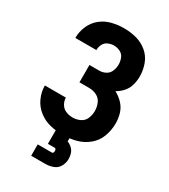

<svg xmlns="http://www.w3.org/2000/svg" viewBox="-228 -850 1032 1171"><g transform="rotate(30 288.0 -264.5)"><path d="M290 8Q337 8 383 -4Q429 -16 466 -46.5Q503 -77 519.5 -122Q536 -167 536 -214Q536 -249 526 -282.5Q516 -316 491.5 -342Q467 -368 436 -384Q463 -399 483.5 -422.5Q504 -446 512 -476Q520 -506 520 -536Q520 -580 504.5 -622Q489 -664 454.5 -692.5Q420 -721 377.5 -732Q335 -743 291 -743Q248 -743 206 -732.5Q164 -722 130.5 -695Q97 -668 79.5 -627.5Q62 -587 62 -545V-543H210V-544Q210 -565 220 -584.5Q230 -604 250 -612.5Q270 -621 291 -621Q313 -621 334 -610.5Q355 -600 363.5 -578.5Q372 -557 372 -534Q372 -511 363 -488.5Q354 -466 333 -454.5Q312 -443 288 -443H219V-321H288Q316 -321 341 -308.5Q366 -296 377 -270Q388 -244 388 -216Q388 -189 377.5 -163.5Q367 -138 342 -126Q317 -114 290 -114Q266 -114 243 -123Q220 -132 207 -153.5Q194 -175 194 -199H46Q46 -154 65 -112Q84 -70 120.5 -41.5Q157 -13 201 -2.5Q245 8 290 8ZM188 214H288Q316 214 342.5 204Q369 194 382.5 169Q396 144 396 117Q396 98 390 79.5Q384 61 369.5 47.5Q355 34 337 27V0H240V100H288Q294 100 296.5 105.5Q299 111 299 117Q299 123 296.5 128.5Q294 134 288 134H188Z"/></g></svg>

Font: Iosevka Sparkle Heavy
Style: Regular
Weight: 900
Designer: Belleve Invis
Foundry: Belleve Invis
Version: Version 4.5.0; ttfautohint (v1.8.3)